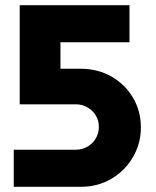

<svg xmlns="http://www.w3.org/2000/svg" viewBox="-20 -720 601 740"><path d="M33 0V-143H272Q297 -143 317.5 -155Q338 -167 349.5 -187Q361 -207 361 -231Q361 -255 349.5 -274.5Q338 -294 317.5 -306Q297 -318 272 -318H56V-700H479V-557H213V-455H291Q357 -455 409.5 -425Q462 -395 492.5 -343.5Q523 -292 523 -229Q523 -167 492.5 -114.5Q462 -62 409.5 -31Q357 0 291 0Z"/></svg>

Font: MuseoModerno SemiBold
Style: Bold
Weight: 700
Version: Version 1.001